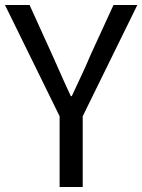

<svg xmlns="http://www.w3.org/2000/svg" viewBox="-21 -753 573 773"><path d="M219 -285 -1 -733H98L192 -526Q249 -397 264 -366H268Q325 -486 341 -526L436 -733H532L312 -285V0H219Z"/></svg>

Font: Noto Sans Tobesmart edit
Style: Regular
Weight: 400
Designer: Ryoko NISHIZUKA  (kana & ideographs); Paul D. Hunt (Latin, Greek & Cyrillic); Wenlong ZHANG  (bopomofo); Sandoll Communi
Foundry: Adobe Systems Incorporated
Version: Version 1.005 Oct 7, 2021